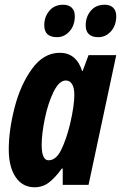

<svg xmlns="http://www.w3.org/2000/svg" viewBox="-20 -781 511 811"><path d="M17 -150Q17 -230 41.5 -326Q66 -422 115 -490Q164 -558 233 -558Q302 -558 327 -481H329L354 -548H471L354 0H245V-69H241Q213 -30 186.5 -10Q160 10 126 10Q75 10 46 -33Q17 -76 17 -150ZM276 -257Q294 -335 294 -380Q294 -410 284.5 -425.5Q275 -441 258 -441Q230 -441 206.5 -393.5Q183 -346 169.5 -280.5Q156 -215 156 -169Q156 -104 185 -104Q217 -104 238.5 -148Q260 -192 276 -257ZM167 -674Q167 -710 188.5 -735.5Q210 -761 247 -761Q270 -761 283 -748.5Q296 -736 296 -713Q296 -674 274 -649Q252 -624 221 -624Q167 -624 167 -674ZM342 -674Q342 -710 363.5 -735.5Q385 -761 422 -761Q445 -761 458 -748.5Q471 -736 471 -713Q471 -674 449 -649Q427 -624 395 -624Q369 -624 355.5 -636.5Q342 -649 342 -674Z"/></svg>

Font: Noto Sans Display Ex Bold Cond
Style: Italic
Weight: 800
Width: 3
Italic angle: -12°
Designer: Monotype Design team
Foundry: Monotype Imaging Inc.
Version: Version 1.000